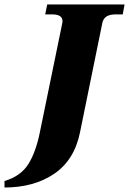

<svg xmlns="http://www.w3.org/2000/svg" viewBox="-32 -720 574 854"><path d="M-12 85Q60 64 94 10Q128 -44 146 -135L245 -617Q246 -620 246 -626Q246 -656 200 -656H169L178 -700H522L514 -656H483Q456 -656 441.5 -646.5Q427 -637 423 -617L324 -132Q299 -8 209 53Q119 114 -12 114Z"/></svg>

Font: Taviraj
Style: Bold Italic
Weight: 700
Italic angle: -12°
Designer: Katatrad Team
Foundry: CadsonDemak
Version: Version 1.001